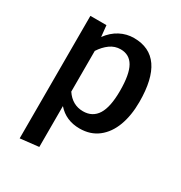

<svg xmlns="http://www.w3.org/2000/svg" viewBox="-180 -685 976 1035"><g transform="rotate(30 307.5 -167.5)"><path d="M552.3 -271.8Q552.3 -187.7 528.5 -123.3Q504.6 -59 457.7 -22.6Q410.8 13.8 343.6 13.8Q258.5 13.8 206.2 -46.2V208.2L91.3 221V-541.5H191.3L198.5 -471.8Q228.7 -513.3 269.2 -534.6Q309.7 -555.9 355.4 -555.9Q552.3 -555.9 552.3 -271.8ZM206.2 -389.7V-136.4Q246.7 -75.9 313.3 -75.9Q372.3 -75.9 402.1 -123.3Q431.8 -170.8 431.8 -271.3Q431.8 -373.8 405.1 -420.5Q378.5 -467.2 323.6 -467.2Q287.7 -467.2 258.2 -445.9Q228.7 -424.6 206.2 -389.7Z"/></g></svg>

Font: Fira Code Fixed Medium
Style: Regular
Weight: 500
Monospace: yes
Designer: Carrois Corporate, Edenspiekermann AG, Nikita Prokopov
Foundry: Carrois Corporate, Edenspiekermann AG, Nikita Prokopov
Version: Version 5.002